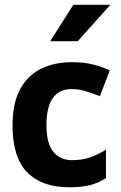

<svg xmlns="http://www.w3.org/2000/svg" viewBox="-20 -770 503 799"><path d="M354 0.5Q319.3 9.3 267.1 9.3Q154.8 9.3 93.5 -52.5Q32.2 -114.3 32.2 -248.5Q32.2 -340.3 63.5 -398.2Q94.7 -456.1 150.4 -483.6Q206.1 -511.2 278.8 -511.2Q330.6 -511.2 368.9 -501.2Q407.2 -491.2 436 -477.1H437L436.5 -476.1L396 -370.6L395.5 -369.6L394.5 -370.1Q362.3 -382.8 334.5 -391.1Q306.6 -399.4 278.8 -399.4Q173.3 -399.4 173.3 -249Q173.3 -174.3 201.2 -139.2Q229 -104 278.8 -103.5Q321.8 -103.5 355 -115Q388.2 -126.5 419.4 -146.5L420.9 -147.5V-146V-29.3V-28.8Q404.8 -18.6 388.2 -11.2Q371.6 -3.9 354 0.5ZM285.2 -750H439L303.7 -598.6H189Z"/></svg>

Font: MAUL Bold
Style: Bold
Weight: 700
Designer: MAUL
Version: Version 1.0; 2020; ttfautohint (v1.8.3)